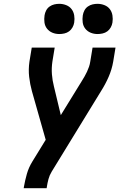

<svg xmlns="http://www.w3.org/2000/svg" viewBox="-20 -984 640 1004"><path d="M104 0 105 -7Q111 -41 120.5 -74.5Q130 -108 149 -139L219 -253L147 -507Q137 -543 132.5 -582Q128 -621 134 -662L146 -735H266L254 -662Q249 -628 251.5 -595.5Q254 -563 262 -532L298 -382L407 -559Q415 -572 422 -584Q429 -596 435 -609Q441 -622 445.5 -635Q450 -648 452 -662L464 -735H584L572 -662Q565 -621 548 -582Q531 -543 508 -507L250 -86Q239 -68 233.5 -47.5Q228 -27 225 -7L224 0ZM490 -806Q471 -806 454 -813Q437 -820 426 -834Q415 -848 412.5 -866.5Q410 -885 413 -904Q415 -917 421.5 -929.5Q428 -942 439.5 -950Q451 -958 464 -961Q477 -964 490 -964Q509 -964 526.5 -957Q544 -950 554.5 -936Q565 -922 568 -903.5Q571 -885 568 -866Q566 -853 559 -840.5Q552 -828 541 -820Q530 -812 516.5 -809Q503 -806 490 -806ZM290 -806Q271 -806 254 -813Q237 -820 226 -834Q215 -848 212.5 -866.5Q210 -885 213 -904Q215 -917 221.5 -929.5Q228 -942 239.5 -950Q251 -958 264 -961Q277 -964 290 -964Q309 -964 326.5 -957Q344 -950 354.5 -936Q365 -922 368 -903.5Q371 -885 368 -866Q366 -853 359 -840.5Q352 -828 341 -820Q330 -812 316.5 -809Q303 -806 290 -806Z"/></svg>

Font: Iosevka Curly Extended
Style: Bold Italic
Weight: 700
Width: 7
Italic angle: -9°
Monospace: yes
Designer: Belleve Invis
Foundry: Belleve Invis
Version: Version 11.1.0; ttfautohint (v1.8.3)